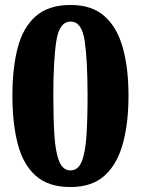

<svg xmlns="http://www.w3.org/2000/svg" viewBox="-20 -744 568 774"><path d="M264 10Q175 10 124 -35.5Q73 -81 51.5 -164Q30 -247 30 -359Q30 -470 51.5 -552Q73 -634 124.5 -679Q176 -724 265 -724Q350 -724 401 -679Q452 -634 475 -552Q498 -470 498 -358Q498 -247 475 -164Q452 -81 401 -35.5Q350 10 264 10ZM264 -57Q295 -57 309.5 -93Q324 -129 328.5 -196Q333 -263 333 -358Q333 -500 321.5 -578.5Q310 -657 265 -657Q219 -657 207 -578.5Q195 -500 195 -358Q195 -263 199.5 -196Q204 -129 219 -93Q234 -57 264 -57Z"/></svg>

Font: Noto Serif SemiCondensed ExtraBold
Style: Regular
Weight: 800
Width: 4
Designer: Monotype Design Team
Foundry: Monotype Imaging Inc.
Version: Version 2.015